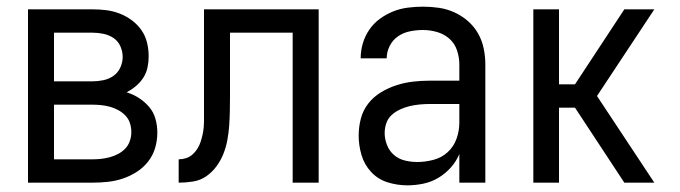

<svg xmlns="http://www.w3.org/2000/svg" viewBox="-20 -548 2040 576"><path d="M64 0V-520H257Q278 -520 298.5 -517.5Q319 -515 338.5 -507.5Q358 -500 375 -487.5Q392 -475 404 -458Q416 -441 421 -420.5Q426 -400 426 -379Q426 -362 422.5 -345.5Q419 -329 410 -315Q401 -301 388 -290Q375 -279 360 -271Q380 -265 397.5 -253.5Q415 -242 428 -226.5Q441 -211 446.5 -191Q452 -171 452 -150Q452 -127 445.5 -104.5Q439 -82 424.5 -63.5Q410 -45 390.5 -32.5Q371 -20 349 -12.5Q327 -5 303.5 -2.5Q280 0 257 0ZM142 -304H257Q274 -304 290.5 -307.5Q307 -311 320.5 -320.5Q334 -330 341 -345.5Q348 -361 348 -377Q348 -394 341 -409.5Q334 -425 320.5 -434Q307 -443 290.5 -446.5Q274 -450 257 -450H142ZM142 -70H257Q271 -70 284 -71.5Q297 -73 310 -76.5Q323 -80 335 -86.5Q347 -93 356 -102.5Q365 -112 369.5 -125Q374 -138 374 -152Q374 -165 370 -178Q366 -191 356.5 -201Q347 -211 335 -217.5Q323 -224 310.5 -227.5Q298 -231 284.5 -232.5Q271 -234 257 -234H142Z M516 0V-70Q527 -70 538 -73.5Q549 -77 557.5 -84.5Q566 -92 572 -101.5Q578 -111 581.5 -121.5Q585 -132 587.5 -143Q590 -154 591 -165Q592 -176 592 -187Q592 -198 592 -209V-520H936V0H858V-450H670V-256Q670 -235 669.5 -213.5Q669 -192 667.5 -170.5Q666 -149 662 -127.5Q658 -106 650 -86Q642 -66 629 -48.5Q616 -31 598.5 -19Q581 -7 559.5 -3.5Q538 0 516 0Z M1202 8Q1172 8 1143 -1Q1114 -10 1093.5 -32Q1073 -54 1064.5 -83Q1056 -112 1056 -141Q1056 -167 1062.5 -192Q1069 -217 1084.5 -237Q1100 -257 1122 -270.5Q1144 -284 1168.5 -292Q1193 -300 1218 -303Q1243 -306 1269 -306H1358V-355Q1358 -376 1351 -397Q1344 -418 1328 -432Q1312 -446 1291 -452Q1270 -458 1249 -458Q1229 -458 1209.5 -454Q1190 -450 1174 -439Q1158 -428 1149 -410Q1140 -392 1140 -373H1062Q1062 -396 1068.5 -418Q1075 -440 1088 -459Q1101 -478 1119.5 -491.5Q1138 -505 1159 -513.5Q1180 -522 1203 -525Q1226 -528 1249 -528Q1273 -528 1297 -524.5Q1321 -521 1343 -511Q1365 -501 1383.5 -485Q1402 -469 1414 -448Q1426 -427 1431 -403Q1436 -379 1436 -355V0H1358V-86Q1349 -64 1332.5 -45.5Q1316 -27 1295 -14.5Q1274 -2 1250 3Q1226 8 1202 8ZM1232 -62Q1256 -62 1280.5 -68.5Q1305 -75 1323 -91.5Q1341 -108 1349.5 -131.5Q1358 -155 1358 -180V-236H1269Q1254 -236 1238.5 -234.5Q1223 -233 1208.5 -229.5Q1194 -226 1180 -219.5Q1166 -213 1155 -203Q1144 -193 1139 -178.5Q1134 -164 1134 -149Q1134 -131 1141 -113Q1148 -95 1162 -83Q1176 -71 1194.5 -66.5Q1213 -62 1232 -62Z M1580 0V-520H1657V-295H1705L1853 -520H1943L1771 -260L1943 0H1853L1705 -225H1657V0Z"/></svg>

Font: Iosevka Term SS14
Style: Regular
Weight: 400
Monospace: yes
Designer: Belleve Invis
Foundry: Belleve Invis
Version: Version 24.1.1; ttfautohint (v1.8.4)